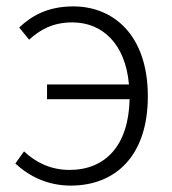

<svg xmlns="http://www.w3.org/2000/svg" viewBox="-20 -567 539 600"><path d="M71 -443C105 -474 145 -497 206 -497C300 -497 372 -430 383 -303H127V-257H385C382 -113 310 -36 197 -36C138 -36 91 -60 55 -94L28 -56C71 -16 129 13 201 13C340 13 442 -79 442 -266C442 -457 335 -547 209 -547C126 -547 76 -515 40 -481Z"/></svg>

Font: Noto Sans T Chinese Light
Style: Regular
Weight: 300
Designer: Ryoko NISHIZUKA (kana & ideographs); Paul D. Hunt (Latin, Greek & Cyrillic); Wenlong ZHANG (bopomofo); Sandoll Communica
Foundry: Adobe Systems Incorporated
Version: Version 1.000;PS 1;hotconv 1.0.78;makeotf.lib2.5.61930